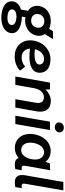

<svg xmlns="http://www.w3.org/2000/svg" viewBox="912 -1698 977 2879"><g transform="rotate(90 1400.5 -258.5)"><path d="M271 -147C408 -147 498 -249 498 -353C498 -388 488 -418 472 -442L548 -564H429C420 -551 406 -529 394 -506C359 -523 318 -531 275 -531C130 -531 48 -429 48 -325C48 -265 78 -219 123 -189L105 -85C33 -64 -20 -17 -19 59C-18 176 128 212 236 210C358 208 459 152 458 45C456 -63 309 -97 210 -98L219 -152C236 -149 254 -147 271 -147ZM234 119C169 120 102 101 102 50C102 6 148 -16 206 -17C255 -17 336 -4 336 53C336 97 288 119 234 119ZM271 -237C213 -237 171 -271 171 -325C171 -390 219 -435 279 -435C337 -435 377 -399 377 -345C377 -283 333 -237 271 -237Z M808 10C892 10 972 -21 1020 -70L961 -147C927 -117 878 -94 824 -94C747 -94 694 -142 690 -220C733 -215 774 -211 813 -211C954 -211 1052 -258 1052 -366C1052 -464 978 -527 849 -527C688 -527 566 -387 566 -222C566 -84 666 10 808 10ZM698 -294C718 -372 774 -430 839 -430C897 -430 929 -404 929 -361C929 -314 871 -288 785 -288C757 -288 726 -290 698 -294Z M1108 0H1234L1286 -294C1302 -373 1354 -428 1415 -428C1492 -428 1515 -381 1501 -303L1448 0H1574L1630 -316C1655 -453 1595 -532 1472 -532C1417 -532 1357 -508 1302 -450C1303 -475 1304 -501 1302 -520H1200Z M1696 0H1821L1911 -520H1786ZM1869 -592C1911 -592 1946 -621 1946 -665C1946 -700 1918 -727 1874 -727C1832 -727 1797 -696 1797 -653C1797 -618 1826 -592 1869 -592Z M2426 8C2452 8 2476 5 2497 0L2514 -97C2503 -95 2493 -94 2481 -94C2449 -94 2441 -111 2450 -164L2513 -520H2414C2404 -501 2395 -475 2388 -452C2352 -501 2296 -530 2223 -530C2068 -530 1969 -376 1969 -219C1969 -84 2056 8 2177 8C2239 8 2291 -14 2331 -51C2343 -12 2373 8 2426 8ZM2245 -431C2286 -431 2353 -401 2353 -297C2353 -208 2309 -88 2212 -88C2142 -88 2100 -141 2100 -224C2100 -315 2147 -431 2245 -431Z M2694 8C2720 8 2744 5 2766 0L2783 -97C2772 -95 2761 -94 2751 -94C2715 -94 2710 -113 2719 -164L2816 -720H2690L2590 -151C2572 -48 2606 8 2694 8Z"/></g></svg>

Font: Fixel Text 20240404 SemiBold
Style: Italic
Weight: 600
Width: 4
Italic angle: -10°
Designer: AlfaBravo + MacPaw
Foundry: Kyrylo Tkachov, Marchela Mozhyna, Serhii Makarenko, Maria Weinstein, Zakhar Kryvoshyya
Version: Version 1.211;Glyphs 3.2 (3225)